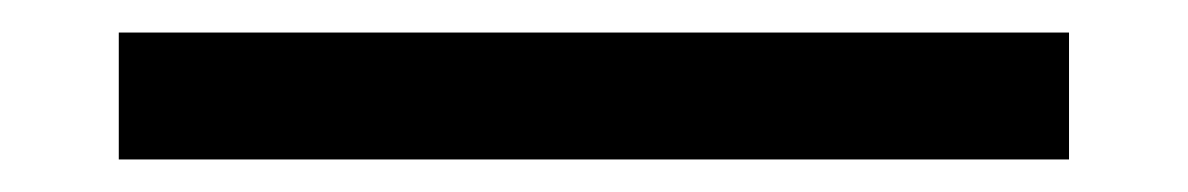

<svg xmlns="http://www.w3.org/2000/svg" viewBox="-20 62 730 118"><path d="M53 82H637V160H53Z"/></svg>

Font: Lexend
Style: Regular
Weight: 400
Designer: Thomas Jockin
Foundry: Lexend
Version: Version 1.000